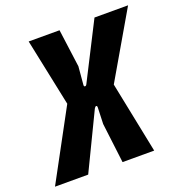

<svg xmlns="http://www.w3.org/2000/svg" viewBox="-142 -812 882 924"><g transform="rotate(-20 298.5 -350.0)"><path d="M-16 0 176 -355 104 -700H262L288 -506L280 -414Q279 -405 285 -404.5Q291 -404 295 -413L441 -700H613L418 -365L492 0H330L305 -204L308 -288Q308 -297 303 -297Q298 -297 293 -288L154 0Z"/></g></svg>

Font: Finlandica
Style: Italic
Weight: 400
Italic angle: -8°
Designer: Niklas Ekholm, Juho Hiilivirta, Jaakko Suomalainen
Foundry: Helsinki Type Studio
Version: Version 1.064